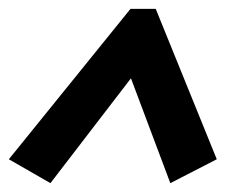

<svg xmlns="http://www.w3.org/2000/svg" viewBox="-44 -616 510 434"><path d="M70 -202 -24 -256 251 -596H308L446 -256L341 -202L252 -439Z"/></svg>

Font: Piazzolla ExtraBold
Style: Italic
Weight: 800
Italic angle: -11.3°
Designer: Juan Pablo del Peral
Foundry: Huerta Tipografica
Version: Version 1.330